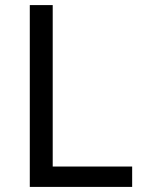

<svg xmlns="http://www.w3.org/2000/svg" viewBox="-20 -734 564 754"><path d="M97 0V-714H187V-80H499V0Z"/></svg>

Font: Noto Sans Ol Chiki
Style: Regular
Weight: 400
Designer: Monotype Design Team, Lewis McGuffie
Foundry: Monotype Imaging Inc.
Version: Version 2.003